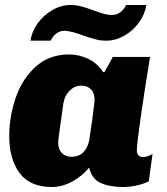

<svg xmlns="http://www.w3.org/2000/svg" viewBox="-20 -739 668 769"><path d="M393 -450H398L432 -511H581Q560 -384 544 -272.5Q528 -161 528 -137Q528 -110 554 -110Q571 -110 591 -123L576 -13Q555 -2 526.5 4Q498 10 473 10Q419 10 383.5 -6Q348 -22 337 -68Q310 -34 269.5 -12Q229 10 188 10Q100 10 58.5 -46Q17 -102 17 -193Q17 -271 42.5 -346.5Q68 -422 122.5 -471.5Q177 -521 257 -521Q298 -521 335 -502.5Q372 -484 393 -450ZM234 -326Q213 -182 213 -168Q213 -142 227.5 -126.5Q242 -111 266 -111Q297 -111 315 -130.5Q333 -150 338 -181L349 -257Q359 -333 359 -338Q359 -366 344.5 -381Q330 -396 306 -396Q279 -396 259 -376Q239 -356 234 -326ZM406 -576Q384 -576 366.5 -580.5Q349 -585 319 -595Q294 -604 276.5 -609Q259 -614 239 -616Q221 -616 206 -605Q191 -594 183 -576H102Q107 -612 130.5 -645Q154 -678 189.5 -698.5Q225 -719 262 -719Q284 -719 303.5 -714Q323 -709 353 -698Q377 -689 394.5 -684Q412 -679 429 -679Q447 -679 462 -690Q477 -701 485 -719H566Q561 -683 537.5 -650Q514 -617 478.5 -596.5Q443 -576 406 -576Z"/></svg>

Font: Chivo Black Italic
Style: Regular
Weight: 900
Italic angle: -8.05°
Designer: Hector Gatti
Foundry: Omnibus-Type
Version: Version 1.007